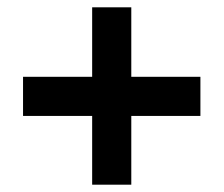

<svg xmlns="http://www.w3.org/2000/svg" viewBox="-20 -616 612 525"><path d="M339 -406H528V-299H339V-111H232V-299H43V-406H232V-596H339Z"/></svg>

Font: Noto Sans Thai
Style: Bold
Weight: 700
Designer: Monotype Design Team
Foundry: Monotype Imaging Inc.
Version: Version 2.001